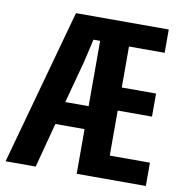

<svg xmlns="http://www.w3.org/2000/svg" viewBox="-76 -729 752 800"><g transform="rotate(10 300.0 -329.5)"><path d="M300.8 -189H177.2L127.4 0H0L181.6 -658.7H574.2V-560.1H423.3V-386.7H568.4V-289.1H423.3V-98.6H593.3V0H300.8ZM300.8 -562.5H272.5L250 -464.8L202.1 -286.1H300.8Z"/></g></svg>

Font: Cousine
Style: Bold
Weight: 700
Monospace: yes
Designer: Steve Matteson
Foundry: Ascender Corporation
Version: Version 1.20